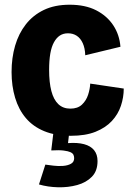

<svg xmlns="http://www.w3.org/2000/svg" viewBox="-20 -562 555 813"><path d="M280 13Q215 13 167.5 -6.5Q120 -26 89.5 -62Q59 -98 44 -148Q29 -198 29 -257Q29 -317 44 -368.5Q59 -420 89.5 -459Q120 -498 166 -520Q212 -542 275 -542Q341 -542 387 -518.5Q433 -495 459.5 -455Q486 -415 490 -364L341 -328Q340 -358 330.5 -379Q321 -400 305 -410.5Q289 -421 268 -421Q248 -421 233.5 -411.5Q219 -402 208.5 -383Q198 -364 193 -335Q188 -306 188 -266Q188 -213 197.5 -176.5Q207 -140 227 -121Q247 -102 278 -102Q309 -102 327 -119Q345 -136 353 -160.5Q361 -185 362 -208L504 -187Q504 -150 492 -114Q480 -78 453.5 -49.5Q427 -21 384.5 -4Q342 13 280 13ZM145 219 172 135Q186 137 206.5 139.5Q227 142 247 140.5Q267 139 280.5 131.5Q294 124 294 108Q294 100 291 93.5Q288 87 278.5 82.5Q269 78 249.5 75.5Q230 73 197 75L207 -8H274L268 44Q308 41 336 48.5Q364 56 378.5 74Q393 92 393 120Q393 162 369 186.5Q345 211 307 221.5Q269 232 226 231Q183 230 145 219Z"/></svg>

Font: Bricolage Grotesque 96pt ExtraBold SemiCondensed ExtraBold
Style: Regular
Weight: 800
Width: 4
Version: Version 1.001;gftools[0.9.33.dev8+g029e19f]